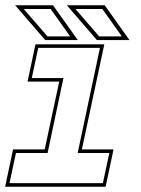

<svg xmlns="http://www.w3.org/2000/svg" viewBox="-20 -708 536 728"><path d="M-0.5 0 29.5 -141.5H149.5L204.5 -398.5H84.5L114.5 -540H375.5L290.5 -141.5H410.5L380.5 0ZM16 -13.5H370L394.5 -128H274.5L359 -526.5H125L100.5 -412H220.5L160.5 -128H40.5ZM471 -556H347.5L233.5 -688H377ZM442 -570 368 -674H266L356 -570ZM275 -556H151.5L37.5 -688H181ZM246 -570 172 -674H70L160 -570Z"/></svg>

Font: Tourney Thin Thin
Style: Italic
Weight: 250
Italic angle: -12°
Version: Version 1.015